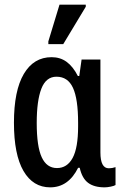

<svg xmlns="http://www.w3.org/2000/svg" viewBox="-20 -796 532 826"><path d="M196 10Q122 10 81 -60.5Q40 -131 40 -268Q40 -406 82.5 -478Q125 -550 202 -550Q239 -550 266.5 -530Q294 -510 315 -469H321L331 -540H412V-140Q412 -72 448 -72Q463 -72 477 -77V0Q471 4 456 7Q441 10 430 10Q385 10 359 -9.5Q333 -29 323 -74H316Q274 10 196 10ZM225 -73Q269 -73 292.5 -116.5Q316 -160 316 -252V-268Q316 -370 294 -418Q272 -466 223 -466Q178 -466 158 -414.5Q138 -363 138 -267Q138 -166 159.5 -119.5Q181 -73 225 -73ZM188 -606V-618L236 -776H349V-767L252 -606Z"/></svg>

Font: Noto Sans ExtraCondensed Medium
Style: Regular
Weight: 500
Width: 2
Designer: Monotype Design Team
Foundry: Monotype Imaging Inc.
Version: Version 2.013; ttfautohint (v1.8.4.7-5d5b)